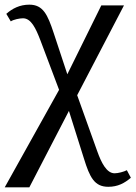

<svg xmlns="http://www.w3.org/2000/svg" viewBox="-24 -559 578 819"><path d="M101.1 240.2 270 -85.9 334 117.2C358.9 197.8 378.9 237.8 438 237.8C478.5 237.8 507.3 222.2 534.2 199.2L517.1 167C504.4 173.8 479.5 180.2 464.8 180.2C430.7 180.2 408.2 134.8 391.1 86.9L305.2 -152.8L504.9 -536.1H408.2L263.2 -242.2L205.1 -418C179.2 -496.1 160.2 -539.1 101.1 -539.1C60.5 -539.1 28.8 -522.9 2.9 -500L22 -467.8C34.2 -476.1 60.5 -481 74.2 -481C108.9 -481 128.9 -437.5 147.9 -388.2L228 -175.8L-3.9 240.2Z"/></svg>

Font: The Erased English
Style: Regular
Weight: 400
Designer: Monotype Design team + ligartures altered by 180 Amsterdam
Foundry: Monotype Imaging Inc.
Version: Version 1.030;Glyphs 3.1.2 (3151)